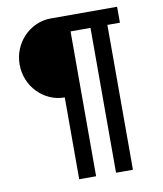

<svg xmlns="http://www.w3.org/2000/svg" viewBox="-92 -772 846 996"><g transform="rotate(-10 331.5 -274.5)"><path d="M244 -282Q202 -282 165.5 -298.5Q129 -315 101.5 -343.5Q74 -372 58.5 -409.5Q43 -447 43 -490Q43 -533 58.5 -570.5Q74 -608 101.5 -636.5Q129 -665 165.5 -681.5Q202 -698 244 -698H593V-614H527V149H438V-614H333V149H244Z"/></g></svg>

Font: IBM Plex Thai Medium
Style: Regular
Weight: 500
Designer: Mike Abbink, Paul van der Laan, Pieter van Rosmalen, Ben Mitchell, Mark Frömberg
Foundry: Bold Monday
Version: Version 1.0